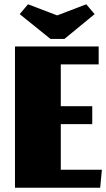

<svg xmlns="http://www.w3.org/2000/svg" viewBox="-20 -877 496 897"><path d="M264 -381H411V-297H264V-84H456L448 0H50V-660H441V-576H264ZM216 -695 72 -811 111 -857 247 -805 383 -857 422 -811 281 -695Z"/></svg>

Font: Sansita ExtraBold
Style: Regular
Weight: 800
Designer: Pablo Cosgaya
Foundry: Omnibus-Type
Version: Version 1.006